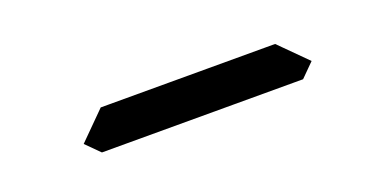

<svg xmlns="http://www.w3.org/2000/svg" viewBox="-17 -255 850 418"><g transform="rotate(-20 408.0 -46.5)"><path d="M672 -31 641 0H175L144 -31L206 -93H226H362H454H590H610Z"/></g></svg>

Font: DSEG14 Classic
Style: Regular
Weight: 400
Designer: Keshikan(Twitter:@keshinomi_88pro)
Version: Version 0.46